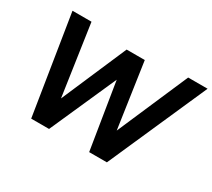

<svg xmlns="http://www.w3.org/2000/svg" viewBox="-133 -935 1295 1173"><g transform="rotate(30 515.0 -348.5)"><path d="M188 0 77 -697H211L284 -198L482 -657H610L677 -198L893 -697H1030L722 0H597L516 -502H537L314 0Z"/></g></svg>

Font: Hanken Grotesk
Style: Bold Italic
Weight: 700
Italic angle: -8°
Designer: Alfredo Marco Pradil
Foundry: Hanken Design Co.
Version: Version 3.013